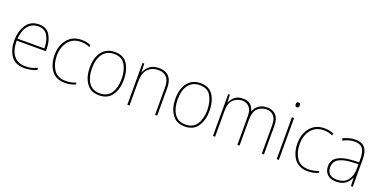

<svg xmlns="http://www.w3.org/2000/svg" viewBox="-15 -1494 4529 2277"><g transform="rotate(20 2249.5 -355.5)"><path d="M270 -538Q161 -538 108 -454.5Q55 -371 55 -259Q55 -143 108.5 -66.5Q162 10 279 10Q363 10 432 -23V-50Q388 -29 356 -22Q324 -15 279 -15Q183 -15 133 -80Q83 -145 83 -266H451V-291Q451 -395 408 -466.5Q365 -538 270 -538ZM270 -513Q348 -513 385.5 -451.5Q423 -390 423 -291H84Q92 -400 142 -456.5Q192 -513 270 -513Z M792 10Q830 10 863 2Q896 -6 919 -16V-41Q860 -15 791 -15Q686 -15 638.5 -87Q591 -159 591 -261Q591 -372 648.5 -442.5Q706 -513 807 -513Q834 -513 862 -507.5Q890 -502 918 -489L923 -514Q872 -538 807 -538Q694 -538 628.5 -460Q563 -382 563 -261Q563 -145 618.5 -67.5Q674 10 792 10Z M1436 -264Q1436 -379 1387 -458.5Q1338 -538 1226 -538Q1122 -538 1064 -464Q1006 -390 1006 -264Q1006 -146 1059.5 -68Q1113 10 1220 10Q1331 10 1383.5 -69Q1436 -148 1436 -264ZM1034 -264Q1034 -381 1084 -447Q1134 -513 1226 -513Q1324 -513 1366 -440.5Q1408 -368 1408 -264Q1408 -155 1362.5 -85Q1317 -15 1220 -15Q1126 -15 1080 -84.5Q1034 -154 1034 -264Z M1784 -538Q1706 -538 1663 -500.5Q1620 -463 1604 -417H1602L1598 -528H1576V0H1603V-302Q1603 -410 1652.5 -461.5Q1702 -513 1783 -513Q1851 -513 1888.5 -473Q1926 -433 1926 -345V0H1953V-346Q1953 -444 1908.5 -491Q1864 -538 1784 -538Z M2517 -264Q2517 -379 2468 -458.5Q2419 -538 2307 -538Q2203 -538 2145 -464Q2087 -390 2087 -264Q2087 -146 2140.5 -68Q2194 10 2301 10Q2412 10 2464.5 -69Q2517 -148 2517 -264ZM2115 -264Q2115 -381 2165 -447Q2215 -513 2307 -513Q2405 -513 2447 -440.5Q2489 -368 2489 -264Q2489 -155 2443.5 -85Q2398 -15 2301 -15Q2207 -15 2161 -84.5Q2115 -154 2115 -264Z M3152 -538Q3086 -538 3044 -508Q3002 -478 2984 -429H2982Q2956 -538 2844 -538Q2773 -538 2736.5 -503.5Q2700 -469 2685 -432H2683L2679 -528H2657V0H2684V-325Q2684 -426 2731 -469.5Q2778 -513 2844 -513Q2895 -513 2930 -476.5Q2965 -440 2965 -360V0H2992V-325Q2992 -426 3036.5 -469.5Q3081 -513 3152 -513Q3203 -513 3238 -476.5Q3273 -440 3273 -360V0H3300V-361Q3300 -452 3258.5 -495Q3217 -538 3152 -538Z M3475 -721Q3450 -721 3450 -690Q3450 -659 3475 -659Q3501 -659 3501 -690Q3501 -721 3475 -721ZM3488 -528H3461V0H3488Z M3857 10Q3895 10 3928 2Q3961 -6 3984 -16V-41Q3925 -15 3856 -15Q3751 -15 3703.5 -87Q3656 -159 3656 -261Q3656 -372 3713.5 -442.5Q3771 -513 3872 -513Q3899 -513 3927 -507.5Q3955 -502 3983 -489L3988 -514Q3937 -538 3872 -538Q3759 -538 3693.5 -460Q3628 -382 3628 -261Q3628 -145 3683.5 -67.5Q3739 10 3857 10Z M4393 -275V-220Q4393 -129 4349 -72Q4305 -15 4213 -15Q4090 -15 4090 -129Q4090 -199 4147 -232Q4204 -265 4300 -270ZM4265 -537Q4223 -537 4183.5 -526.5Q4144 -516 4107 -498L4117 -472Q4190 -512 4265 -512Q4330 -512 4361.5 -472.5Q4393 -433 4393 -343V-300L4297 -294Q4186 -287 4123.5 -247.5Q4061 -208 4061 -129Q4061 -66 4099.5 -28Q4138 10 4212 10Q4288 10 4330 -23.5Q4372 -57 4392 -103H4394L4398 0H4421V-350Q4421 -537 4265 -537Z"/></g></svg>

Font: Noto Sans Display Thin
Style: Regular
Weight: 250
Designer: Monotype Design Team
Foundry: Monotype Imaging Inc.
Version: Version 1.900